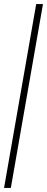

<svg xmlns="http://www.w3.org/2000/svg" viewBox="-20 -819 230 939"><path d="M0 100V99L157 -799H190V-798L33 100Z"/></svg>

Font: Foldit ExtraLight
Style: Regular
Weight: 250
Version: Version 1.003